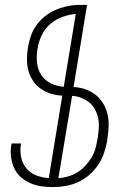

<svg xmlns="http://www.w3.org/2000/svg" viewBox="-20 -755 540 783"><path d="M196 8Q171 8 147.5 4.5Q124 1 102.5 -8.5Q81 -18 64 -33.5Q47 -49 37.5 -70Q28 -91 25 -115Q22 -139 26 -163L27 -170H66L65 -165Q61 -138 66.5 -112.5Q72 -87 88 -68Q104 -49 128.5 -39.5Q153 -30 179 -29L234 -365Q210 -366 187.5 -373Q165 -380 146.5 -393Q128 -406 115 -425Q102 -444 96 -466.5Q90 -489 90 -513Q90 -537 94 -562Q98 -585 105.5 -607.5Q113 -630 127.5 -650.5Q142 -671 161.5 -687Q181 -703 203 -713Q225 -723 248.5 -728.5Q272 -734 295 -735H335L280 -400Q305 -399 328 -391Q351 -383 369.5 -368.5Q388 -354 400.5 -333.5Q413 -313 418.5 -289.5Q424 -266 423 -240.5Q422 -215 418 -190L417 -180Q412 -154 403.5 -129Q395 -104 379.5 -81.5Q364 -59 343 -41Q322 -23 297.5 -12Q273 -1 247 3.5Q221 8 196 8ZM240 -401 289 -698Q262 -696 234.5 -686Q207 -676 184.5 -656.5Q162 -637 149.5 -610Q137 -583 133 -556Q128 -528 131 -499.5Q134 -471 148.5 -449Q163 -427 187.5 -415Q212 -403 240 -401ZM218 -28Q238 -30 257.5 -35.5Q277 -41 294.5 -51.5Q312 -62 326.5 -77.5Q341 -93 352 -110.5Q363 -128 368.5 -147Q374 -166 377 -185L379 -196Q382 -216 383 -236Q384 -256 380 -274.5Q376 -293 367 -309.5Q358 -326 343.5 -337.5Q329 -349 311.5 -356Q294 -363 274 -364Z"/></svg>

Font: Iosevka Term Curly Extralight
Style: Italic
Weight: 200
Italic angle: -9°
Designer: Belleve Invis
Foundry: Belleve Invis
Version: Version 32.3.0